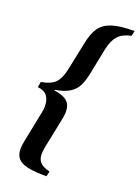

<svg xmlns="http://www.w3.org/2000/svg" viewBox="-178 -896 810 1119"><g transform="rotate(20 227.0 -336.5)"><path d="M64 49Q64 30 71 -5L109 -194Q113 -211 113 -233Q113 -270 95 -294Q77 -318 36 -322L42 -356Q104 -367 130 -395.5Q156 -424 168 -484L203 -653Q216 -719 241 -754.5Q266 -790 315.5 -806Q365 -822 454 -822L447 -790Q394 -779 367.5 -750Q341 -721 329 -666L295 -497Q285 -450 269.5 -420Q254 -390 222 -370Q190 -350 134 -341L133 -337Q191 -329 215 -306.5Q239 -284 239 -243Q239 -221 233 -194L195 -8Q190 20 190 36Q190 69 208 88Q226 107 268 117L261 149Q188 149 145.5 140Q103 131 83.5 109.5Q64 88 64 49Z"/></g></svg>

Font: Taviraj ExtraBold
Style: Italic
Weight: 800
Italic angle: -12°
Designer: Katatrad Team
Foundry: CadsonDemak
Version: Version 1.001